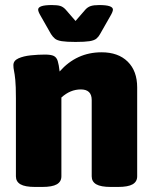

<svg xmlns="http://www.w3.org/2000/svg" viewBox="-20 -738 597 760"><path d="M119 2Q79 2 61 -8.5Q43 -19 43 -40V-349Q43 -398 40.5 -422Q38 -446 35.5 -457.5Q33 -469 33 -480Q33 -498 53 -507Q73 -516 102 -519Q131 -522 158 -522Q182 -522 193 -516.5Q204 -511 208.5 -496.5Q213 -482 216 -455Q283 -531 382 -531Q448 -531 485.5 -494Q523 -457 523 -392V-40Q523 -19 505 -8.5Q487 2 447 2H419Q379 2 361 -8.5Q343 -19 343 -40V-342Q343 -384 300 -384Q258 -384 223 -352V-40Q223 -19 205 -8.5Q187 2 147 2ZM373 -718Q427 -718 427 -700Q427 -692 417 -675L376 -603Q370 -592 361.5 -585Q353 -578 334.5 -575Q316 -572 279 -572Q243 -572 224.5 -575Q206 -578 197.5 -585Q189 -592 182 -603L141 -675Q131 -692 131 -700Q131 -718 185 -718Q207 -718 218.5 -714.5Q230 -711 240 -700L279 -655L318 -700Q327 -710 339 -714Q351 -718 373 -718Z"/></svg>

Font: Asap Black
Style: Regular
Weight: 900
Designer: Pablo Cosgaya
Foundry: Omnibus-Type
Version: Version 3.001; ttfautohint (v1.8.4.7-5d5b)